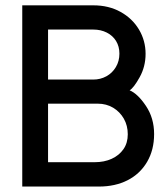

<svg xmlns="http://www.w3.org/2000/svg" viewBox="-20 -682 621 716"><path d="M348.6 13.7H63V-662.1H328.1Q385.3 -662.1 429.4 -637.7Q473.6 -613.3 498.3 -571.8Q522.9 -530.3 522.9 -481.4Q522.9 -433.6 500.7 -393.8Q478.5 -354 463.4 -345.2Q493.7 -332.5 524.2 -287.1Q554.7 -241.7 554.7 -182.1Q554.7 -123 528.6 -78.4Q502.4 -33.7 456.1 -10Q409.7 13.7 348.6 13.7ZM327.6 -385.3Q354.5 -385.3 376.7 -397.5Q398.9 -409.7 412.1 -431.9Q425.3 -454.1 425.3 -481.9Q425.3 -508.8 412.8 -529.1Q400.4 -549.3 378.2 -560.5Q356 -571.8 327.6 -571.8H159.2V-385.3ZM332.5 -77.1Q368.7 -77.1 396.5 -89.8Q424.3 -102.5 440.4 -125.7Q456.5 -148.9 456.5 -181.2Q456.5 -213.4 441.9 -239.3Q427.2 -265.1 401.9 -280.3Q376.5 -295.4 344.7 -295.4H159.2V-77.1Z"/></svg>

Font: Potro Sans Bangla
Style: Bold
Weight: 700
Designer: Jayed Ahsan Saad
Foundry: Codepotro
Version: Potro Sans Bangla;Version 0.996;CodepotroFonts;